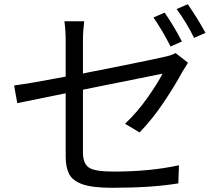

<svg xmlns="http://www.w3.org/2000/svg" viewBox="-20 -856 1040 912"><path d="M762 -796Q807 -731 844 -659L790 -635Q755 -706 709 -773ZM872 -836Q919 -768 956 -700L902 -676Q866 -749 819 -813ZM873 -558Q861 -539 848 -518Q813 -453 759 -372Q705 -291 643 -227L574 -268Q632 -323 680 -391Q728 -459 752 -506L374 -430V-132Q374 -80 401.5 -60.5Q429 -41 519 -41Q693 -41 830 -71L827 15Q701 36 513 36Q420 36 372.5 19.5Q325 3 308.5 -29.5Q292 -62 292 -111V-413L62 -366L47 -450Q124 -460 292 -492V-663Q292 -708 286 -755H380Q374 -707 374 -663V-507Q664 -564 761 -586Q795 -593 814 -604Z"/></svg>

Font: Gothic Nguyen
Style: Regular
Weight: 400
Designer: MORI Takayuki
Version: Version 1.220;July 21, 2023;FontCreator 14.0.0.2814 64-bit